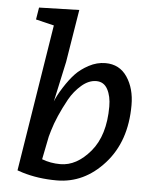

<svg xmlns="http://www.w3.org/2000/svg" viewBox="-55 -816 700 872"><g transform="rotate(5 295.5 -380.0)"><path d="M271 -770 232 -530 192 -346Q202 -373 226.5 -411.5Q251 -450 275 -475.5Q299 -501 335.5 -520.5Q372 -540 411 -540Q475 -540 510 -488Q545 -436 545 -360Q545 -195 453 -92.5Q361 10 236 10Q151 10 79 -12L55 -20L162 -690L79 -710L88 -765ZM183 -185 162 -80Q201 -65 246 -65Q320 -65 382.5 -139Q445 -213 445 -345Q445 -392 428 -423.5Q411 -455 376.5 -455Q342 -455 309.5 -427Q277 -399 255 -360Q210 -278 191 -213Z"/></g></svg>

Font: Bitter
Style: Italic
Weight: 400
Italic angle: -9°
Designer: Sol Matas
Foundry: Sol Matas
Version: Version 1.001